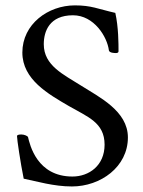

<svg xmlns="http://www.w3.org/2000/svg" viewBox="-20 -670 521 700"><path d="M252.9 -650.4C155.3 -650.4 61.5 -582 61.5 -478.5C61.5 -379.9 156.2 -327.1 231.4 -283.2C298.8 -244.1 361.3 -223.6 361.3 -142.6C361.3 -66.4 304.7 -26.4 244.1 -26.4C115.2 -26.4 88.9 -141.6 82 -170.9C79.1 -174.8 68.4 -179.7 57.6 -179.7C50.8 -179.7 42 -178.7 42 -173.8C42 -162.1 54.7 -76.2 66.4 -18.6C114.3 -8.8 175.8 9.8 242.2 9.8C346.7 9.8 446.3 -61.5 446.3 -168.9C446.3 -265.6 340.8 -316.4 276.4 -357.4C211.9 -398.4 139.6 -430.7 139.6 -508.8C139.6 -555.7 160.2 -614.3 246.1 -614.3C323.2 -614.3 371.1 -535.2 377 -486.3C378.9 -476.6 398.4 -476.6 402.3 -476.6C405.3 -476.6 412.1 -476.6 412.1 -483.4C412.1 -509.8 412.1 -571.3 400.4 -623C335.9 -637.7 313.5 -650.4 252.9 -650.4Z"/></svg>

Font: Crimson
Style: Roman
Weight: 400
Version: Version 0.2